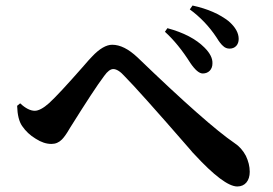

<svg xmlns="http://www.w3.org/2000/svg" viewBox="-20 -735 987 695"><path d="M839 -60C867 -60 884 -81 884 -113C884 -133 879 -152 870 -171C860 -190 846 -206 829 -217C763 -262 646 -365 478 -527C445 -558 415 -573 386 -573C365 -573 340 -559 313 -530C308 -525 296 -512 279 -492C221 -426 181 -383 158 -362C137 -343 119 -334 106 -334C90 -334 72 -343 53 -361L42 -352C43 -319 49 -295 60 -279C73 -260 89 -245 109 -233C129 -220 148 -214 166 -214C181 -214 193 -219 204 -230C211 -237 220 -249 231 -268C232 -270 233 -272 234 -273C291 -364 332 -427 357 -460C369 -477 380 -485 390 -485C402 -485 416 -476 431 -459C463 -427 542 -339 668 -194C675 -185 681 -179 684 -176C755 -99 807 -60 839 -60ZM714 -469C735 -469 749 -484 749 -505C750 -524 740 -543 720 -563C689 -594 645 -617 586 -633L577 -620C609 -591 640 -553 669 -507C686 -482 701 -469 714 -469ZM811 -559C831 -559 844 -573 844 -594C844 -616 832 -637 808 -658C775 -684 732 -703 677 -715L667 -701C704 -674 737 -640 764 -599C773 -584 781 -574 787 -569C794 -562 802 -559 811 -559Z"/></svg>

Font: AllPunType Bold
Style: Regular
Weight: 700
Version: 1.0